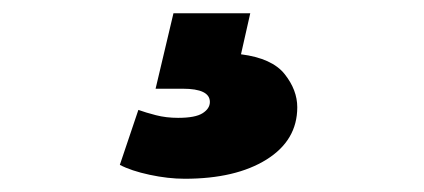

<svg xmlns="http://www.w3.org/2000/svg" viewBox="-20 -30 640 290"><path d="M259 240Q234 240 206 234Q178 228 161 219L189 136Q200 140 215.5 144Q231 148 249 148Q275 148 286 141Q297 134 297 124Q297 104 256 104H215L242 -10H358L344 52Q391 58 410 82Q429 106 429 132Q429 182 382.5 211Q336 240 259 240Z"/></svg>

Font: Montserrat Black
Style: Regular
Weight: 900
Designer: Julieta Ulanovsky
Foundry: Julieta Ulanovsky
Version: Version 9.000; ttfautohint (v1.8.4.7-5d5b)